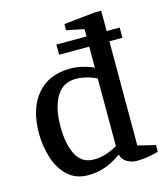

<svg xmlns="http://www.w3.org/2000/svg" viewBox="-110 -814 795 911"><g transform="rotate(-15 287.5 -359.0)"><path d="M210 10Q152 10 113 -25.5Q74 -61 55 -119Q36 -177 36 -243Q36 -363 94.5 -432Q153 -501 259 -501Q286 -501 312 -495Q338 -489 355 -482.5Q372 -476 373 -474V-664L287 -682V-712L440 -728H472V-66L558 -45V-12Q527 -3 499.5 0.5Q472 4 450 4Q427 4 404 -9Q381 -22 376 -47Q341 -22 301 -6Q261 10 210 10ZM257 -55Q293 -55 325 -67Q357 -79 373 -90V-421Q354 -432 325 -439.5Q296 -447 272 -447Q207 -447 175 -392.5Q143 -338 143 -246Q143 -161 170 -108Q197 -55 257 -55ZM225 -578V-628H536V-578Z"/></g></svg>

Font: Manuale Medium
Style: Regular
Weight: 500
Designer: Eduardo Tunni / Pablo Cosgaya
Foundry: Eduardo Tunni / Pablo Cosgaya
Version: Version 1.002